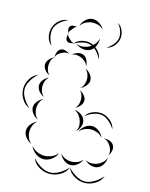

<svg xmlns="http://www.w3.org/2000/svg" viewBox="-238 -1073 1020 1309"><g transform="rotate(15 272.5 -418.5)"><path d="M170 -760Q189 -786 222.5 -794.5Q256 -803 286 -794Q317 -784 340 -758.5Q363 -733 364 -701Q352 -731 330 -754Q308 -777 283 -784Q259 -792 228 -784.5Q197 -777 170 -760ZM178 -685Q192 -699 215 -706Q238 -713 256 -705Q275 -697 285 -675Q295 -653 294 -633Q289 -652 275 -664Q261 -676 247 -683Q232 -689 214 -691.5Q196 -694 178 -685ZM70 -637Q68 -653 75 -672.5Q82 -692 96 -699Q111 -707 130.5 -701.5Q150 -696 162 -685Q147 -691 133 -687.5Q119 -684 107 -678Q96 -672 85 -662.5Q74 -653 70 -637ZM70 -510Q51 -516 35.5 -534.5Q20 -553 20 -573Q20 -593 35.5 -611.5Q51 -630 70 -637Q55 -624 49.5 -606.5Q44 -589 44 -573Q44 -557 49.5 -539.5Q55 -522 70 -510ZM294 -617Q314 -610 330.5 -590.5Q347 -571 347 -549Q347 -528 330.5 -508.5Q314 -489 294 -481Q310 -495 316.5 -513.5Q323 -532 323 -549Q323 -566 316.5 -584.5Q310 -603 294 -617ZM70 -358Q50 -365 33.5 -384.5Q17 -404 17 -426Q17 -447 33.5 -466.5Q50 -486 70 -494Q54 -480 47.5 -461.5Q41 -443 41 -426Q41 -409 47.5 -390.5Q54 -372 70 -358ZM-5 -258Q-40 -271 -60.5 -305Q-81 -339 -81 -376Q-81 -413 -60.5 -447Q-40 -481 -5 -494Q-33 -470 -52 -438Q-71 -406 -71 -376Q-71 -346 -52 -314Q-33 -282 -5 -258ZM294 -465Q312 -459 327.5 -441Q343 -423 343 -404Q343 -384 327.5 -366Q312 -348 294 -342Q309 -354 314 -371Q319 -388 319 -404Q319 -419 314 -436Q309 -453 294 -465ZM369 -301Q386 -330 419 -343Q452 -356 485 -351Q518 -345 545 -321.5Q572 -298 578 -265Q561 -294 535.5 -315Q510 -336 484 -341Q457 -345 426 -334Q395 -323 369 -301ZM70 -198Q49 -206 32 -227Q15 -248 15 -270Q15 -293 32 -313.5Q49 -334 70 -342Q53 -327 46 -307.5Q39 -288 39 -270Q39 -252 46 -232.5Q53 -213 70 -198ZM294 -326Q317 -326 339.5 -312Q362 -298 370 -276Q378 -255 369 -229.5Q360 -204 342 -190Q354 -210 353.5 -230.5Q353 -251 347 -268Q341 -285 328 -301.5Q315 -318 294 -326ZM358 -190Q367 -214 390.5 -232.5Q414 -251 440 -251Q466 -251 489.5 -232.5Q513 -214 522 -190Q505 -210 483 -218.5Q461 -227 440 -227Q419 -227 397 -218.5Q375 -210 358 -190ZM538 -190Q557 -193 578.5 -186Q600 -179 609 -162Q619 -146 614.5 -123.5Q610 -101 598 -87Q604 -104 600 -120.5Q596 -137 589 -150Q581 -163 569 -175Q557 -187 538 -190ZM70 -27Q47 -35 29 -57.5Q11 -80 11 -105Q11 -129 29 -151.5Q47 -174 70 -183Q51 -167 43 -145.5Q35 -124 35 -105Q35 -85 43 -64Q51 -43 70 -27ZM598 -71Q599 -47 585 -22.5Q571 2 549 10Q527 19 500.5 11Q474 3 458 -15Q479 -4 501 -4.5Q523 -5 540 -12Q558 -19 574.5 -33.5Q591 -48 598 -71ZM270 -15Q260 13 233 33Q206 53 176 53Q146 53 119 33Q92 13 82 -15Q101 8 126.5 18.5Q152 29 176 29Q200 29 225.5 18.5Q251 8 270 -15ZM442 -15Q434 8 411.5 26Q389 44 364 44Q339 44 316.5 26Q294 8 286 -15Q302 4 323 12Q344 20 364 20Q384 20 405 12Q426 4 442 -15ZM610 57Q598 93 563 114.5Q528 136 489 137Q451 137 415.5 116.5Q380 96 366 60Q391 89 424.5 108Q458 127 489 127Q520 126 553 106Q586 86 610 57ZM366 60Q353 97 317 118Q281 139 242 139Q203 139 167 118Q131 97 118 60Q143 90 177 109.5Q211 129 242 129Q273 129 307 109.5Q341 90 366 60ZM427 -976Q452 -962 464 -932.5Q476 -903 471 -874Q466 -846 445 -822Q424 -798 395 -793Q420 -808 438.5 -830.5Q457 -853 461 -876Q465 -899 455.5 -926.5Q446 -954 427 -976ZM178 -888Q184 -913 205 -933.5Q226 -954 251 -957Q277 -959 302 -943.5Q327 -928 338 -905Q320 -923 297 -929Q274 -935 254 -933Q234 -931 213 -920Q192 -909 178 -888ZM30 -708Q4 -728 -4 -762.5Q-12 -797 -1 -829Q9 -860 36 -882.5Q63 -905 96 -906Q65 -894 40.5 -872Q16 -850 8 -825Q0 -800 6.5 -768Q13 -736 30 -708ZM120 -818Q114 -828 112 -844Q110 -860 117 -869Q125 -878 140.5 -879Q156 -880 168 -876Q156 -876 149 -868.5Q142 -861 136 -853Q130 -846 124 -837.5Q118 -829 120 -818ZM336 -842Q339 -816 327 -788.5Q315 -761 292 -749Q269 -737 239.5 -742.5Q210 -748 191 -765Q215 -755 239 -758Q263 -761 281 -771Q299 -780 314.5 -798Q330 -816 336 -842ZM175 -765Q165 -760 148.5 -759Q132 -758 124 -766Q115 -774 115 -790.5Q115 -807 120 -818Q119 -806 126 -798Q133 -790 140 -783Q147 -777 155 -770.5Q163 -764 175 -765Z"/></g></svg>

Font: Rubik Puddles
Style: Regular
Weight: 400
Designer: Hubert and Fischer, NaN
Foundry: Hubert and Fischer, NaN
Version: Version 2.200